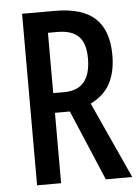

<svg xmlns="http://www.w3.org/2000/svg" viewBox="-52 -755 580 796"><g transform="rotate(-5 238.0 -357.0)"><path d="M208 -714Q321 -714 374.5 -663.5Q428 -613 428 -511Q428 -442 403 -394Q378 -346 321 -318L466 0H356L232 -293H170V0H70V-714ZM209 -626H170V-375H216Q326 -375 326 -506Q326 -569 297.5 -597.5Q269 -626 209 -626Z"/></g></svg>

Font: Noto Sans Thai ExtCond Med
Style: Regular
Weight: 500
Width: 2
Designer: Monotype Design Team
Foundry: Monotype Imaging Inc.
Version: Version 2.002; ttfautohint (v1.8.4.7-5d5b)